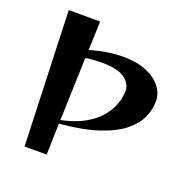

<svg xmlns="http://www.w3.org/2000/svg" viewBox="-136 -912 1034 1045"><g transform="rotate(20 381.0 -390.0)"><path d="M115 0 87 -780H269L263 -613Q316 -629 363.5 -636Q411 -643 452 -643Q534 -643 589.5 -619.5Q645 -596 674 -558Q703 -520 703 -476Q703 -430 683 -383Q663 -336 612.5 -294.5Q562 -253 473.5 -223Q385 -193 248 -181L243 0ZM261 -566Q261 -566 260 -540Q259 -514 258 -472.5Q257 -431 255 -384.5Q253 -338 252 -296.5Q251 -255 250 -228.5Q249 -202 249 -202Q333 -220 387 -251.5Q441 -283 472 -322Q503 -361 515.5 -400.5Q528 -440 528 -473Q528 -514 487.5 -543.5Q447 -573 355 -573Q334 -573 310.5 -571.5Q287 -570 261 -566Z"/></g></svg>

Font: Reggae One
Style: Regular
Weight: 400
Designer: Fontworks Inc.
Foundry: Fontworks Inc.
Version: Version 1.100